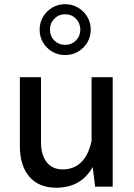

<svg xmlns="http://www.w3.org/2000/svg" viewBox="-20 -876 631 901"><path d="M73.2 -190.9V-513.7H172.4V-209Q172.4 -148.9 199 -115Q225.6 -81.1 274.4 -81.1Q327.6 -81.1 362.1 -115.7Q396.5 -150.4 409.7 -215.3V-513.7H508.8V0H426.3L415 -92.3Q360.8 4.9 244.1 4.9Q162.1 4.9 117.7 -46.9Q73.2 -98.6 73.2 -190.9ZM285.6 -856.4Q318.8 -856.4 346.2 -840.3Q373.5 -824.2 389.6 -797.1Q405.8 -770 405.8 -736.8Q405.8 -703.6 389.6 -676.5Q373.5 -649.4 346.2 -633.5Q318.8 -617.7 285.6 -617.7Q252.4 -617.7 225.3 -633.5Q198.2 -649.4 182.1 -676.5Q166 -703.6 166 -736.8Q166 -770 182.1 -797.1Q198.2 -824.2 225.3 -840.3Q252.4 -856.4 285.6 -856.4ZM285.6 -809.1Q255.4 -809.1 234.9 -788.1Q214.4 -767.1 214.4 -736.8Q214.4 -706.5 234.9 -686Q255.4 -665.5 285.6 -665.5Q315.9 -665.5 336.4 -686Q356.9 -706.5 356.9 -736.8Q356.9 -767.1 336.4 -788.1Q315.9 -809.1 285.6 -809.1Z"/></svg>

Font: Estedad-FD Medium
Style: Regular
Weight: 500
Designer: Amin Abedi
Version: Version 7.3